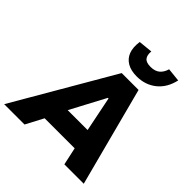

<svg xmlns="http://www.w3.org/2000/svg" viewBox="-290 -1118 1288 1288"><g transform="rotate(45 353.5 -474.0)"><path d="M-43 0 367 -705H527L712 0H528L485 -198L543 -125H167L255 -199L150 0ZM419 -522 264 -230 248 -273H509L484 -231L425 -522ZM454 -760Q399 -760 363 -781Q327 -802 312 -841Q297 -880 305 -938L405 -948Q401 -911 416.5 -891Q432 -871 474 -871Q516 -871 540 -891.5Q564 -912 574 -948L670 -938Q651 -853 593 -806.5Q535 -760 454 -760Z"/></g></svg>

Font: Nunito Sans 7pt SemiCondensed Black
Style: Italic
Weight: 900
Width: 4
Italic angle: -9°
Designer: Vernon Adams
Foundry: Vernon Adams
Version: Version 3.101;gftools[0.9.27]